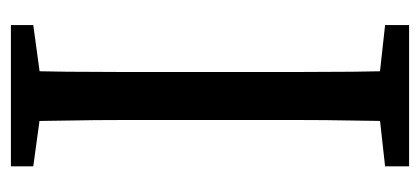

<svg xmlns="http://www.w3.org/2000/svg" viewBox="-229 -541 770 352"><g transform="rotate(90 156.0 -365.0)"><path d="M26 0V-41L143 -57H168L285 -41V0ZM109 0Q111 -51 111.5 -102.5Q112 -154 112 -206Q112 -258 112 -310V-421Q112 -473 112 -524.5Q112 -576 111.5 -627.5Q111 -679 109 -730H202Q202 -680 201 -628.5Q200 -577 200 -525Q200 -473 200 -421V-310Q200 -259 200 -207Q200 -155 201 -103.5Q202 -52 202 0ZM26 -686V-730H285V-686L168 -673H144Z"/></g></svg>

Font: Source Serif 4 18pt
Style: Regular
Weight: 400
Designer: Frank Grießhammer
Foundry: Adobe Systems Incorporated
Version: Version 4.004;hotconv 1.0.116;makeotfexe 2.5.65601